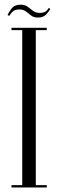

<svg xmlns="http://www.w3.org/2000/svg" viewBox="-20 -822 255 842"><path d="M30.5 0V-10H77.5V-690H30.5V-700H185V-690H137V-10H185V0ZM146.5 -745Q128 -745 116.8 -753.8Q105.5 -762.5 94.2 -771.5Q83 -780.5 64.5 -780.5Q43.5 -780.5 33.2 -769Q23 -757.5 21 -752.5L13 -756Q18 -767.5 30.8 -784.5Q43.5 -801.5 70.5 -801.5Q89.5 -801.5 101.2 -792.5Q113 -783.5 124.8 -774.5Q136.5 -765.5 154.5 -765.5Q174.5 -765.5 183.2 -774Q192 -782.5 194 -787.5L200.5 -783Q195.5 -772.5 182.8 -758.8Q170 -745 146.5 -745Z"/></svg>

Font: Imbue 100pt Light
Style: Regular
Weight: 300
Designer: Tyler Finck
Foundry: Etcetera Type Company
Version: Version 1.102; ttfautohint (v1.8.3)